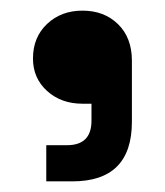

<svg xmlns="http://www.w3.org/2000/svg" viewBox="-20 -734 310 361"><path d="M67 -393V-461H106Q152 -461 152 -507V-539H135Q95 -539 68.5 -563Q42 -587 42 -624Q42 -664 68.5 -689Q95 -714 135 -714Q176 -714 202 -688.5Q228 -663 228 -620V-505Q228 -393 116 -393Z"/></svg>

Font: Space Grotesk Frontify
Style: Bold
Weight: 700
Designer: Florian Karsten
Version: Version 2.000